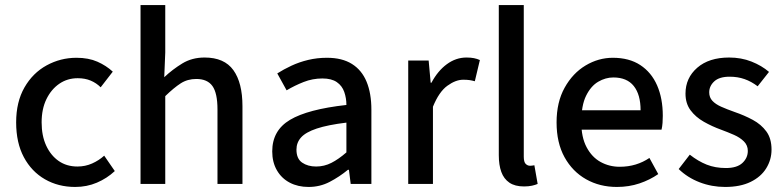

<svg xmlns="http://www.w3.org/2000/svg" viewBox="-20 -729 3109 761"><path d="M278 12Q211 12 158 -18.5Q105 -49 74.5 -106Q44 -163 44 -244Q44 -325 77 -382.5Q110 -440 165 -470Q220 -500 283 -500Q331 -500 366 -484.5Q401 -469 427 -445L379 -383Q362 -400 339.5 -409.5Q317 -419 288 -419Q247 -419 215 -397Q183 -375 164 -336Q145 -297 145 -244Q145 -191 163 -152Q181 -113 212.5 -91Q244 -69 287 -69Q318 -69 345 -81Q372 -93 393 -112L435 -51Q404 -22 364 -5Q324 12 278 12Z M537 0V-709H635V-521L631 -423Q664 -454 702.5 -477.5Q741 -501 791 -501Q869 -501 905 -451Q941 -401 941 -308V0H842V-295Q842 -360 822 -388Q802 -416 758 -416Q723 -416 696 -398.5Q669 -381 635 -348V0Z M1203 12Q1161 12 1128.5 -5Q1096 -22 1077.5 -54Q1059 -86 1059 -129Q1059 -212 1129.5 -254Q1200 -296 1353 -313Q1353 -340 1344.5 -364.5Q1336 -389 1315 -403.5Q1294 -418 1258 -418Q1219 -418 1183.5 -404Q1148 -390 1116 -371L1079 -438Q1104 -454 1135 -468.5Q1166 -483 1201.5 -491.5Q1237 -500 1276 -500Q1336 -500 1375 -475.5Q1414 -451 1433 -405Q1452 -359 1452 -294V0H1370L1363 -56H1359Q1325 -28 1286.5 -8Q1248 12 1203 12ZM1233 -69Q1265 -69 1293.5 -83.5Q1322 -98 1353 -125V-243Q1279 -234 1235.5 -219.5Q1192 -205 1173.5 -184.5Q1155 -164 1155 -136Q1155 -100 1177.5 -84.5Q1200 -69 1233 -69Z M1598 0V-489H1679L1687 -401H1690Q1715 -448 1751 -474.5Q1787 -501 1829 -501Q1846 -501 1858.5 -498.5Q1871 -496 1882 -491L1862 -407Q1851 -410 1841 -411.5Q1831 -413 1816 -413Q1786 -413 1753 -389Q1720 -365 1696 -306V0Z M2057 10Q2021 10 1999 -5Q1977 -20 1967 -47.5Q1957 -75 1957 -114V-709H2056V-108Q2056 -87 2063.5 -79.5Q2071 -72 2081 -72Q2085 -72 2088.5 -72.5Q2092 -73 2098 -74L2111 0Q2102 4 2088.5 7Q2075 10 2057 10Z M2425 12Q2357 12 2303 -18.5Q2249 -49 2217.5 -106Q2186 -163 2186 -244Q2186 -324 2218 -381.5Q2250 -439 2301 -469.5Q2352 -500 2409 -500Q2474 -500 2518 -471Q2562 -442 2584.5 -390.5Q2607 -339 2607 -270Q2607 -256 2606 -242Q2605 -228 2602 -215H2258V-292H2519Q2519 -354 2492 -388Q2465 -422 2411 -422Q2380 -422 2351 -405Q2322 -388 2303 -349.5Q2284 -311 2284 -245Q2284 -185 2305 -145.5Q2326 -106 2360.5 -87Q2395 -68 2436 -68Q2470 -68 2499.5 -77Q2529 -86 2554 -103L2589 -39Q2556 -16 2514.5 -2Q2473 12 2425 12Z M2854 12Q2801 12 2753 -6.5Q2705 -25 2670 -59L2714 -116Q2747 -90 2781 -76.5Q2815 -63 2857 -63Q2901 -63 2922.5 -83Q2944 -103 2944 -131Q2944 -153 2928.5 -168.5Q2913 -184 2889 -194.5Q2865 -205 2838 -215Q2802 -228 2769.5 -246.5Q2737 -265 2717 -292Q2697 -319 2697 -358Q2697 -420 2743.5 -460.5Q2790 -501 2870 -501Q2918 -501 2958.5 -485Q2999 -469 3028 -444L2983 -387Q2958 -406 2931 -415.5Q2904 -425 2872 -425Q2831 -425 2811 -406.5Q2791 -388 2791 -363Q2791 -343 2803.5 -329.5Q2816 -316 2838.5 -306Q2861 -296 2892 -285Q2930 -272 2963.5 -254Q2997 -236 3017.5 -208Q3038 -180 3038 -136Q3038 -96 3017 -62Q2996 -28 2955 -8Q2914 12 2854 12Z"/></svg>

Font: UmiuVSE Medium
Style: Regular
Weight: 500
Designer: Paul D. Hunt
Foundry: Adobe
Version: Version 3.046;September 5, 2023;FontCreator 14.0.0.2901 64-b